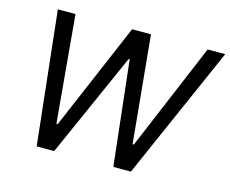

<svg xmlns="http://www.w3.org/2000/svg" viewBox="-101 -870 1213 1013"><g transform="rotate(15 505.0 -363.5)"><path d="M175.4 0H271L524.9 -571H530.5L594.1 0H690L1010.3 -727.3H914.4L668 -142H661.2L604.8 -727.3H501.8L252.1 -142H245L192.5 -727.3H96.2Z"/></g></svg>

Font: Margiela Sans Text
Style: Italic
Weight: 400
Italic angle: -9.39999°
Designer: Stefan Endress, Andreas Faust
Version: Version 1.100;FEAKit 1.0